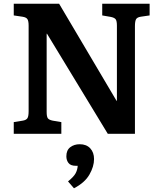

<svg xmlns="http://www.w3.org/2000/svg" viewBox="-20 -720 877 1033"><path d="M54 0V-63L103 -71Q121 -74 127.5 -84Q134 -94 134 -122V-582Q134 -607 127.5 -617Q121 -627 101 -630L54 -637V-700H298L608 -176L609 -181V-582Q609 -607 602.5 -616Q596 -625 576 -629L530 -637V-700H785V-637L737 -630Q718 -627 712 -616.5Q706 -606 706 -579V0H560L232 -540L231 -534V-118Q231 -92 237.5 -83.5Q244 -75 263 -71L310 -63V0ZM378 293 346 256Q377 231 387 212Q397 193 398 172H388Q360 172 348.5 157Q337 142 337 121Q337 88 358 72Q379 56 409 56Q445 56 465.5 78Q486 100 486 136Q486 176 461 219.5Q436 263 378 293Z"/></svg>

Font: Literata 12pt SemiBold
Style: Regular
Weight: 600
Designer: Latin by Veronika Burian and Jose Scaglione. Greek by Irene Vlachou. Cyrillic by Vera Evstafieva.
Foundry: TypeTogether
Version: Version 3.002